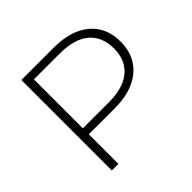

<svg xmlns="http://www.w3.org/2000/svg" viewBox="-172 -875 1051 1051"><g transform="rotate(-45 353.0 -350.0)"><path d="M126 0V-700H377Q465 -700 528 -672Q591 -644 625 -591.5Q659 -539 659 -464Q659 -391 625 -338Q591 -285 528 -257Q465 -229 377 -229H154L177 -253V0ZM177 -250 154 -275H377Q490 -275 548.5 -324.5Q607 -374 607 -464Q607 -555 548.5 -604.5Q490 -654 377 -654H154L177 -679Z"/></g></svg>

Font: MOST Montserrat Light
Style: Regular
Weight: 300
Designer: Julieta Ulanovsky
Foundry: Julieta Ulanovsky
Version: Version 8.000;March 11, 2024;FontCreator 15.0.0.2926 64-bit